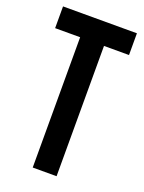

<svg xmlns="http://www.w3.org/2000/svg" viewBox="-135 -765 625 831"><g transform="rotate(20 178.0 -350.0)"><path d="M7.8 -600.1V-700.2H348.1V-600.1H232.9V0H123V-600.1Z"/></g></svg>

Font: Bebas Neue Bold
Style: Regular
Weight: 700
Designer: Ryoichi Tsunekawa
Foundry: Ryoichi Tsunekawa
Version: Version 1.300